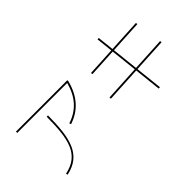

<svg xmlns="http://www.w3.org/2000/svg" viewBox="-33 -1394 2065 2065"><g transform="rotate(-45 1000.0 -361.5)"><path d="M595 -337 589 -357Q702 -393 775 -474.5Q848 -556 882 -688L892 -680H120V-700H902V-684Q867 -548 790 -461.5Q713 -375 595 -337ZM185 21 181 1Q272 -18 328.5 -63Q385 -108 415 -180Q445 -252 456 -352Q467 -452 467 -579H487Q487 -451 475 -348.5Q463 -246 431 -170.5Q399 -95 339.5 -47Q280 1 185 21Z M1859 -614 1861 -594 1139 -555 1137 -575ZM1905 -292 1907 -272 1093 -228 1091 -248ZM1553 57 1533 59 1442 -780 1462 -782Z"/></g></svg>

Font: Murecho Thin Thin
Style: Regular
Weight: 250
Version: Version 1.010